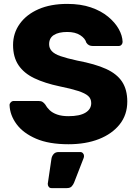

<svg xmlns="http://www.w3.org/2000/svg" viewBox="-20 -730 703 985"><path d="M331 10Q231 10 165 -18.5Q99 -47 65 -93Q31 -139 29 -191Q29 -199 35.5 -205.5Q42 -212 51 -212H177Q191 -212 198.5 -207Q206 -202 212 -194Q220 -179 234.5 -165Q249 -151 273 -142.5Q297 -134 331 -134Q389 -134 418.5 -152Q448 -170 448 -201Q448 -224 432 -238Q416 -252 380.5 -263.5Q345 -275 286 -287Q210 -303 156.5 -328.5Q103 -354 75 -395.5Q47 -437 47 -499Q47 -560 81.5 -608Q116 -656 178 -683Q240 -710 325 -710Q394 -710 446.5 -692Q499 -674 535 -644Q571 -614 589.5 -580.5Q608 -547 609 -515Q609 -507 603.5 -500.5Q598 -494 588 -494H456Q445 -494 437 -498Q429 -502 423 -511Q417 -533 391.5 -549.5Q366 -566 325 -566Q281 -566 256.5 -550.5Q232 -535 232 -503Q232 -483 245.5 -468Q259 -453 290.5 -442Q322 -431 377 -419Q468 -402 524 -376.5Q580 -351 606.5 -310.5Q633 -270 633 -209Q633 -141 594 -92Q555 -43 487.5 -16.5Q420 10 331 10ZM244 235Q235 235 230 228.5Q225 222 225 213L244 84Q246 71 255 60.5Q264 50 281 50H392Q400 50 405.5 56Q411 62 411 70Q411 76 409 81L360 207Q356 217 348 226Q340 235 323 235Z"/></svg>

Font: DVN-Rubik
Style: Bold
Weight: 700
Designer: Hubert and Fischer
Foundry: Hubert & Fischer
Version: Version 2.102